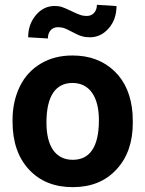

<svg xmlns="http://www.w3.org/2000/svg" viewBox="-20 -769 605 799"><path d="M383.3 -749C383.3 -719.2 364.3 -702.6 341.3 -702.6C333 -702.6 325.2 -703.6 317.9 -705.6C310.5 -707.5 296.9 -713.4 277.3 -722.7C257.8 -731.9 243.7 -738.3 235.4 -740.7C226.6 -743.2 217.3 -744.1 207.5 -744.1C176.8 -744.1 150.4 -731.4 129.4 -706.1C107.9 -680.7 97.2 -649.9 97.2 -613.8L179.2 -608.9C179.2 -638.7 197.3 -655.8 220.2 -655.8C229 -655.8 237.3 -654.8 244.6 -652.8C252 -650.4 264.2 -645 281.2 -635.7C298.3 -626.5 311.5 -620.6 321.3 -618.2C330.6 -615.2 341.8 -613.8 354 -613.8C384.8 -613.8 411.1 -626.5 432.6 -651.4C454.1 -676.3 464.8 -707 464.8 -743.7ZM32.2 -262.7C32.2 -178.7 55.2 -112.3 100.6 -63.5C146 -14.6 206.5 9.8 282.7 9.8C358.9 9.8 419.4 -14.6 464.8 -64C510.3 -112.8 532.7 -177.7 532.7 -258.8L531.7 -294.9C526.4 -369.6 501.5 -429.2 456.5 -472.7C411.1 -516.1 353 -538.1 281.7 -538.1C231.4 -538.1 187.5 -526.9 149.9 -504.4C111.8 -481.9 82.5 -450.2 62.5 -409.2C42.5 -368.2 32.2 -321.3 32.2 -269ZM173.3 -258.8C173.3 -371.6 212.9 -423.8 281.7 -423.8C351.6 -423.8 391.6 -367.2 391.6 -269C391.6 -153.8 351.1 -104 282.7 -104C212.4 -104 173.3 -158.7 173.3 -258.8Z"/></svg>

Font: Roboto
Style: Bold
Weight: 700
Designer: Google
Version: Version 2.137; 2017